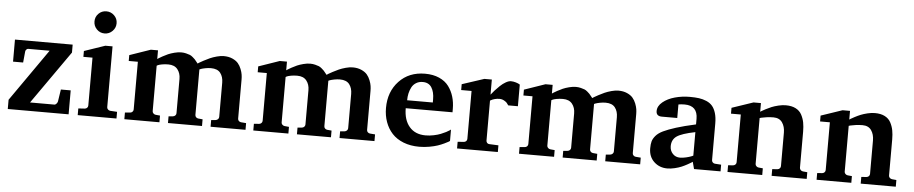

<svg xmlns="http://www.w3.org/2000/svg" viewBox="-42 -1035 6385 1342"><g transform="rotate(5 3150.0 -364.0)"><path d="M459 0H32.2V-64.9L288.1 -431.2H137.2Q130.4 -431.2 124.3 -424.1Q118.2 -417 118.2 -410.2L110.8 -333H40V-487.8H444.8V-432.1L183.1 -59.1H355Q361.3 -59.1 368.4 -67.1Q375.5 -75.2 377 -83L390.1 -168H459Z M714.8 -717.8Q737.8 -695.3 737.8 -663.1Q737.8 -630.9 714.8 -607.9Q691.9 -585 659.7 -585Q627.4 -585 605 -607.9Q582.5 -630.9 582.5 -663.1Q582.5 -695.3 605 -717.8Q627.4 -740.2 659.7 -740.2Q691.9 -740.2 714.8 -717.8ZM794.9 0H522.9V-46.9L568.8 -49.8Q578.1 -50.8 584.5 -57.4Q590.8 -64 590.8 -73.2V-409.2H526.9V-450.2L672.9 -500H723.6V-73.2Q723.6 -64.5 730.5 -57.6Q737.3 -50.8 746.6 -49.8L794.9 -46.9Z M1700.2 0H1455.1V-46.9L1486.3 -49.8Q1495.6 -50.8 1502.4 -57.6Q1509.3 -64.5 1509.3 -73.2V-314Q1509.3 -355 1488.8 -381.6Q1468.3 -408.2 1422.4 -408.2Q1403.3 -408.2 1383.3 -404.3Q1363.3 -400.4 1352.5 -396.5L1342.3 -392.1V-73.2Q1342.3 -64 1348.6 -57.4Q1355 -50.8 1364.3 -49.8L1395 -46.9V0H1156.2V-46.9L1187 -49.8Q1196.3 -50.8 1202.9 -57.4Q1209.5 -64 1209.5 -73.2V-314Q1209.5 -354.5 1188 -381.3Q1166.5 -408.2 1123 -408.2Q1098.6 -408.2 1078.4 -404.3Q1058.1 -400.4 1050.3 -396.5L1042.5 -392.1V-73.2Q1042.5 -64.5 1049.3 -57.6Q1056.2 -50.8 1065.4 -49.8L1096.2 -46.9V0H850.1V-46.9L887.2 -49.8Q896.5 -50.8 902.8 -57.4Q909.2 -64 909.2 -73.2V-408.2H845.2V-449.2L992.2 -500H1042.5V-439Q1045.9 -441.4 1052.2 -445.6Q1058.6 -449.7 1077.4 -460.2Q1096.2 -470.7 1114.7 -478.8Q1133.3 -486.8 1158.7 -493.4Q1184.1 -500 1206.1 -500Q1224.1 -500 1240.5 -495.8Q1256.8 -491.7 1266.8 -487.8Q1276.9 -483.9 1288.3 -473.9Q1299.8 -463.9 1303.5 -460Q1307.1 -456.1 1316.4 -444.3L1326.2 -432.1Q1330.1 -435.1 1337.4 -439.5Q1344.7 -443.8 1366.2 -455.6Q1387.7 -467.3 1408.2 -476.3Q1428.7 -485.4 1455.6 -492.7Q1482.4 -500 1504.4 -500Q1539.1 -500 1565.2 -488.3Q1591.3 -476.6 1605.5 -460Q1619.6 -443.4 1628.4 -420.9Q1637.2 -398.4 1639.6 -381.3Q1642.1 -364.3 1642.1 -347.2V-73.2Q1642.1 -64 1648.4 -57.4Q1654.8 -50.8 1664.1 -49.8L1700.2 -46.9Z M2605 0H2359.9V-46.9L2391.1 -49.8Q2400.4 -50.8 2407.2 -57.6Q2414.1 -64.5 2414.1 -73.2V-314Q2414.1 -355 2393.6 -381.6Q2373 -408.2 2327.1 -408.2Q2308.1 -408.2 2288.1 -404.3Q2268.1 -400.4 2257.3 -396.5L2247.1 -392.1V-73.2Q2247.1 -64 2253.4 -57.4Q2259.8 -50.8 2269 -49.8L2299.8 -46.9V0H2061V-46.9L2091.8 -49.8Q2101.1 -50.8 2107.7 -57.4Q2114.3 -64 2114.3 -73.2V-314Q2114.3 -354.5 2092.8 -381.3Q2071.3 -408.2 2027.8 -408.2Q2003.4 -408.2 1983.2 -404.3Q1962.9 -400.4 1955.1 -396.5L1947.3 -392.1V-73.2Q1947.3 -64.5 1954.1 -57.6Q1960.9 -50.8 1970.2 -49.8L2001 -46.9V0H1754.9V-46.9L1792 -49.8Q1801.3 -50.8 1807.6 -57.4Q1814 -64 1814 -73.2V-408.2H1750V-449.2L1897 -500H1947.3V-439Q1950.7 -441.4 1957 -445.6Q1963.4 -449.7 1982.2 -460.2Q2001 -470.7 2019.5 -478.8Q2038.1 -486.8 2063.5 -493.4Q2088.9 -500 2110.8 -500Q2128.9 -500 2145.3 -495.8Q2161.6 -491.7 2171.6 -487.8Q2181.6 -483.9 2193.1 -473.9Q2204.6 -463.9 2208.3 -460Q2211.9 -456.1 2221.2 -444.3L2231 -432.1Q2234.9 -435.1 2242.2 -439.5Q2249.5 -443.8 2271 -455.6Q2292.5 -467.3 2313 -476.3Q2333.5 -485.4 2360.4 -492.7Q2387.2 -500 2409.2 -500Q2443.8 -500 2470 -488.3Q2496.1 -476.6 2510.3 -460Q2524.4 -443.4 2533.2 -420.9Q2542 -398.4 2544.4 -381.3Q2546.9 -364.3 2546.9 -347.2V-73.2Q2546.9 -64 2553.2 -57.4Q2559.6 -50.8 2568.8 -49.8L2605 -46.9Z M3130.9 -46.9Q3127.4 -44.4 3121.1 -40.5Q3114.7 -36.6 3093.3 -26.4Q3071.8 -16.1 3048.8 -8.3Q3025.9 -0.5 2990.7 5.9Q2955.6 12.2 2919.9 12.2Q2857.9 12.2 2808.8 -7.1Q2759.8 -26.4 2728.5 -60.5Q2697.3 -94.7 2681.2 -139.9Q2665 -185.1 2665 -237.8Q2665 -352.1 2734.6 -426Q2804.2 -500 2917 -500Q2973.6 -500 3016.4 -481Q3059.1 -461.9 3083.3 -429.2Q3107.4 -396.5 3119.1 -356.9Q3130.9 -317.4 3130.9 -272V-248H2802.7Q2802.7 -165.5 2843.3 -118.2Q2883.8 -70.8 2957 -70.8Q2985.4 -70.8 3013.7 -76.7Q3042 -82.5 3062.3 -90.6Q3082.5 -98.6 3098.6 -106.9Q3114.7 -115.2 3123 -121.1L3130.9 -127ZM2987.8 -304.2V-326.2Q2987.8 -377.9 2967.8 -409.4Q2947.8 -440.9 2905.8 -440.9Q2879.4 -440.9 2859.4 -428.7Q2839.4 -416.5 2828.6 -396Q2817.9 -375.5 2812.7 -352.5Q2807.6 -329.6 2807.6 -304.2Z M3582.5 -330.1H3514.6Q3507.3 -340.8 3502.2 -347.2Q3497.1 -353.5 3482.4 -361.8Q3467.8 -370.1 3449.7 -370.1Q3432.6 -370.1 3416.5 -365.7Q3400.4 -361.3 3392.6 -356.4L3384.8 -352.1V-71.8Q3384.8 -62.5 3390.9 -55.7Q3397 -48.8 3406.7 -48.8L3470.7 -45.9V1H3184.6V-45.9L3228.5 -48.8Q3237.8 -49.8 3244.1 -56.2Q3250.5 -62.5 3250.5 -71.8V-408.2H3177.7V-449.2L3332.5 -500H3384.8V-394Q3396.5 -409.2 3410.4 -424.8Q3424.3 -440.4 3443.6 -458.7Q3462.9 -477.1 3483.2 -488.5Q3503.4 -500 3519.5 -500Q3536.1 -500 3554.4 -494.4Q3572.8 -488.8 3582.5 -481.9Z M4469.2 0H4224.1V-46.9L4255.4 -49.8Q4264.6 -50.8 4271.5 -57.6Q4278.3 -64.5 4278.3 -73.2V-314Q4278.3 -355 4257.8 -381.6Q4237.3 -408.2 4191.4 -408.2Q4172.4 -408.2 4152.3 -404.3Q4132.3 -400.4 4121.6 -396.5L4111.3 -392.1V-73.2Q4111.3 -64 4117.7 -57.4Q4124 -50.8 4133.3 -49.8L4164.1 -46.9V0H3925.3V-46.9L3956.1 -49.8Q3965.3 -50.8 3971.9 -57.4Q3978.5 -64 3978.5 -73.2V-314Q3978.5 -354.5 3957 -381.3Q3935.5 -408.2 3892.1 -408.2Q3867.7 -408.2 3847.4 -404.3Q3827.1 -400.4 3819.3 -396.5L3811.5 -392.1V-73.2Q3811.5 -64.5 3818.4 -57.6Q3825.2 -50.8 3834.5 -49.8L3865.2 -46.9V0H3619.1V-46.9L3656.2 -49.8Q3665.5 -50.8 3671.9 -57.4Q3678.2 -64 3678.2 -73.2V-408.2H3614.3V-449.2L3761.2 -500H3811.5V-439Q3814.9 -441.4 3821.3 -445.6Q3827.6 -449.7 3846.4 -460.2Q3865.2 -470.7 3883.8 -478.8Q3902.3 -486.8 3927.7 -493.4Q3953.1 -500 3975.1 -500Q3993.2 -500 4009.5 -495.8Q4025.9 -491.7 4035.9 -487.8Q4045.9 -483.9 4057.4 -473.9Q4068.8 -463.9 4072.5 -460Q4076.2 -456.1 4085.4 -444.3L4095.2 -432.1Q4099.1 -435.1 4106.4 -439.5Q4113.8 -443.8 4135.3 -455.6Q4156.7 -467.3 4177.2 -476.3Q4197.8 -485.4 4224.6 -492.7Q4251.5 -500 4273.4 -500Q4308.1 -500 4334.2 -488.3Q4360.4 -476.6 4374.5 -460Q4388.7 -443.4 4397.5 -420.9Q4406.2 -398.4 4408.7 -381.3Q4411.1 -364.3 4411.1 -347.2V-73.2Q4411.1 -64 4417.5 -57.4Q4423.8 -50.8 4433.1 -49.8L4469.2 -46.9Z M5033.2 0H4847.2L4834 -49.8Q4830.6 -47.4 4824.2 -43.2Q4817.9 -39.1 4798.3 -28.3Q4778.8 -17.6 4759.3 -9.3Q4739.7 -1 4712.2 5.6Q4684.6 12.2 4660.2 12.2Q4605 12.2 4567.1 -23.4Q4529.3 -59.1 4529.3 -117.2Q4529.3 -147 4534.7 -166.5Q4540 -186 4557.4 -206.5Q4574.7 -227.1 4608.2 -243.2Q4641.6 -259.3 4696.5 -276.6Q4751.5 -293.9 4834 -312V-351.1Q4834 -443.8 4742.2 -443.8Q4730.5 -443.8 4719.7 -442.9Q4709 -441.9 4704.1 -440.9L4699.2 -439.9V-345.2H4591.3Q4551.3 -345.2 4551.3 -380.9Q4551.3 -416.5 4585.2 -444.3Q4619.1 -472.2 4669.4 -486.1Q4719.7 -500 4773.9 -500Q4811 -500 4838.4 -496.3Q4865.7 -492.7 4891.4 -481.7Q4917 -470.7 4932.9 -452.1Q4948.7 -433.6 4958 -403.1Q4967.3 -372.6 4967.3 -330.1V-73.2Q4967.3 -64 4973.6 -57.4Q4980 -50.8 4989.3 -49.8L5033.2 -46.9ZM4834 -92.8V-257.8Q4738.8 -238.8 4704.8 -214.8Q4670.9 -190.9 4670.9 -145Q4670.9 -113.8 4690.9 -92.3Q4710.9 -70.8 4742.2 -70.8Q4761.2 -70.8 4784.2 -76.2Q4807.1 -81.5 4820.3 -86.9Z M5637.7 0H5391.6V-46.9L5428.7 -49.8Q5438 -50.8 5444.3 -57.4Q5450.7 -64 5450.7 -73.2V-308.1Q5450.7 -350.6 5430.7 -379.4Q5410.6 -408.2 5368.7 -408.2Q5344.2 -408.2 5320.3 -404.8Q5296.4 -401.4 5284.7 -398.4L5272.9 -395V-73.2Q5272.9 -64.5 5279.8 -57.6Q5286.6 -50.8 5295.9 -49.8L5325.7 -46.9V0H5082V-46.9L5117.7 -49.8Q5127 -50.8 5133.3 -57.4Q5139.6 -64 5139.6 -73.2V-408.2H5070.8V-449.2L5220.7 -500H5272.9V-439Q5276.4 -441.4 5283 -445.6Q5289.6 -449.7 5309.6 -460.2Q5329.6 -470.7 5349.4 -478.8Q5369.1 -486.8 5396.5 -493.4Q5423.8 -500 5447.8 -500Q5489.3 -500 5517.3 -485.6Q5545.4 -471.2 5559.3 -445.1Q5573.2 -418.9 5578.6 -390.6Q5584 -362.3 5584 -326.2V-73.2Q5584 -64.5 5590.8 -57.6Q5597.7 -50.8 5606.9 -49.8L5637.7 -46.9Z M6262.7 0H6016.6V-46.9L6053.7 -49.8Q6063 -50.8 6069.3 -57.4Q6075.7 -64 6075.7 -73.2V-308.1Q6075.7 -350.6 6055.7 -379.4Q6035.6 -408.2 5993.7 -408.2Q5969.2 -408.2 5945.3 -404.8Q5921.4 -401.4 5909.7 -398.4L5897.9 -395V-73.2Q5897.9 -64.5 5904.8 -57.6Q5911.6 -50.8 5920.9 -49.8L5950.7 -46.9V0H5707V-46.9L5742.7 -49.8Q5752 -50.8 5758.3 -57.4Q5764.6 -64 5764.6 -73.2V-408.2H5695.8V-449.2L5845.7 -500H5897.9V-439Q5901.4 -441.4 5908 -445.6Q5914.6 -449.7 5934.6 -460.2Q5954.6 -470.7 5974.4 -478.8Q5994.1 -486.8 6021.5 -493.4Q6048.8 -500 6072.8 -500Q6114.3 -500 6142.3 -485.6Q6170.4 -471.2 6184.3 -445.1Q6198.2 -418.9 6203.6 -390.6Q6209 -362.3 6209 -326.2V-73.2Q6209 -64.5 6215.8 -57.6Q6222.7 -50.8 6231.9 -49.8L6262.7 -46.9Z"/></g></svg>

Font: Veleka
Style: Bold
Weight: 700
Designer: Stefan Peev, Context Ltd, 2016; SIL International, 1997-2014.
Foundry: Stefan Peev, Context Ltd, 2016
Version: Version 1.000